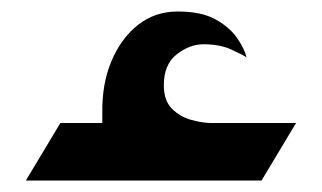

<svg xmlns="http://www.w3.org/2000/svg" viewBox="-20 -314 560 334"><path d="M25 0 85 -100H158V-116Q157 -168 174 -208Q191 -248 220.5 -271Q250 -294 289 -294Q330 -294 354.5 -280.5Q379 -267 392 -248.5Q405 -230 409 -214Q402 -219 382 -228Q362 -237 334 -237Q310 -237 287.5 -219.5Q265 -202 265 -166Q265 -139 279 -125Q293 -111 312.5 -105.5Q332 -100 348 -100H495L435 0Z"/></svg>

Font: Reem Kufi Ink
Style: Regular
Weight: 400
Designer: Khaled Hosny
Version: Version 1.7